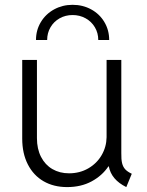

<svg xmlns="http://www.w3.org/2000/svg" viewBox="-20 -761 605 789"><path d="M71.3 -191.4V-514.6H131.8V-193.4Q131.8 -148.9 148.7 -116.2Q165.5 -83.5 195.3 -66.2Q225.1 -48.8 263.7 -48.8Q307.6 -48.8 342.8 -69.1Q377.9 -89.4 397.7 -123.5Q417.5 -157.7 418 -197.3V-514.6H478.5V-131.8Q478 -106 481.7 -90.6Q485.4 -75.2 494.6 -65.2Q503.9 -55.2 521.5 -46.9L499 7.8Q437.5 -22.5 427.2 -77.1H425.3Q399.9 -39.1 356.4 -15.6Q313 7.8 255.9 7.8Q200.7 7.8 159.2 -16.1Q117.7 -40 94.5 -85.2Q71.3 -130.4 71.3 -191.4ZM428.7 -596.7H383.8Q383.8 -625.5 369.9 -648.9Q356 -672.4 331.8 -685.8Q307.6 -699.2 278.3 -699.2Q249 -699.2 225.1 -685.8Q201.2 -672.4 187.5 -648.9Q173.8 -625.5 173.8 -596.7H127.9Q127.9 -637.2 147.9 -670.4Q168 -703.6 202.4 -722.4Q236.8 -741.2 278.3 -741.2Q320.3 -741.2 354.7 -722.4Q389.2 -703.6 408.9 -670.4Q428.7 -637.2 428.7 -596.7Z"/></svg>

Font: Reddit Sans Fudge Light
Style: Regular
Weight: 300
Designer: Stephen Hutchings
Foundry: Reddit
Version: Version 1.013